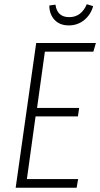

<svg xmlns="http://www.w3.org/2000/svg" viewBox="-20 -887 473 907"><path d="M433 -684 421 -643H192L155 -377H354L348 -337H148L107 -41H349L342 0H54L151 -684ZM213 -861 242 -865Q250 -806 307 -806Q364 -806 390 -867L420 -858Q409 -818 378 -792.5Q347 -767 305 -767Q262 -767 237.5 -793.5Q213 -820 213 -861Z"/></svg>

Font: Fira Sans Extra Condensed ExtraLight
Style: Italic
Weight: 275
Width: 3
Italic angle: -8°
Designer: Carrois Corporate & Edenspiekermann AG
Foundry: Carrois Corporate GbR & Edenspiekermann AG
Version: Version 4.203